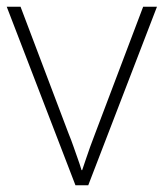

<svg xmlns="http://www.w3.org/2000/svg" viewBox="-20 -550 486 570"><path d="M204 0 0 -530H41L183 -155Q192 -133 198.5 -114Q205 -95 211 -78.5Q217 -62 222 -45H224Q230 -62 235.5 -79Q241 -96 248 -115Q255 -134 263 -155L405 -530H446L242 0Z"/></svg>

Font: Noto Sans Cham ExtraLight
Style: Regular
Weight: 250
Version: Version 2.002